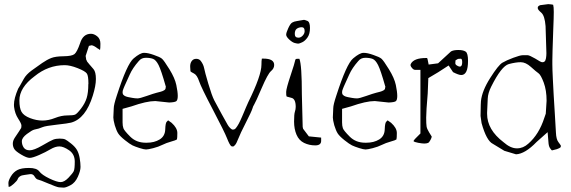

<svg xmlns="http://www.w3.org/2000/svg" viewBox="-20 -695 2720 914"><path d="M164.1 -83Q164.1 -83 143.6 -78.1Q132.8 -75.7 107.9 -57.1Q84 -39.1 84 -22.5Q84 -5.9 92.8 7.3Q101.6 20.5 121.6 20.5Q141.6 20.5 181.2 -2.4Q220.7 -25.4 233.4 -30.3Q246.1 -35.2 264.2 -35.2Q282.2 -35.2 290.5 -31.2Q298.8 -27.3 318.4 -11.7Q337.9 3.9 346.7 19.5Q355.5 35.2 359.4 58.1Q363.3 81.1 363.3 99.6Q363.3 118.2 350.6 146.5Q337.9 174.8 315.9 186.5Q293.9 198.2 283.2 198.2Q272.5 198.2 260.7 196.8Q249 195.3 209 178.2Q168.9 161.1 160.6 159.7Q152.3 158.2 144.5 145Q138.2 133.8 126 133.8Q123.5 133.8 121.1 134.3Q105 136.7 97.7 137.7Q90.3 138.7 84.5 140.1Q78.6 141.6 72.3 146.5Q65.9 151.4 64 158.2Q62 165 46.4 179.2Q30.8 193.4 23.9 194.3H21Q20 188.5 20 176.3Q20 164.1 32.2 144Q44.4 124 63 114.3Q81.5 104.5 118.2 104.5Q154.8 104.5 167.2 121.1Q179.7 137.7 215.3 154.8Q251 171.9 268.6 171.9Q286.1 171.9 306.2 150.9Q326.2 129.9 331.1 119.6Q335.9 109.4 335.9 74.2Q335.9 39.1 309.1 20.5Q282.2 2 262.7 2Q243.2 2 220.2 15.6Q197.3 29.3 166 43Q134.8 56.6 121.1 56.6Q107.4 56.6 81.1 41Q54.7 25.4 47.9 14.2Q41 2.9 41 -11.2Q41 -25.4 50.8 -40Q60.5 -54.7 69.8 -68.4Q79.1 -82 80.6 -85.4Q82 -88.9 82 -97.7Q82 -106.4 66.4 -130.4Q50.8 -154.3 46.9 -186.5Q46.4 -191.4 46.4 -196.3Q46.4 -226.6 66.4 -272.9Q70.8 -278.8 92.8 -318.8Q104.5 -340.3 130.9 -359.6Q157.2 -378.9 180.7 -395Q204.1 -411.1 224.1 -418.9Q244.1 -426.8 283.2 -427.2Q322.3 -427.7 334.5 -437.5Q346.7 -447.3 361.3 -489.3Q375 -534.2 413.1 -534.2Q427.7 -534.2 442.9 -522Q458 -509.8 458 -486.8Q458 -463.9 456.1 -457Q452.1 -459 446.3 -463.9H445.3Q426.8 -478.5 416 -479.5L403.3 -476.6L387.7 -428.7L390.6 -410.2Q392.6 -408.2 392.6 -406.7Q392.6 -405.3 394.5 -402.3Q396.5 -399.4 397.9 -397.9Q399.4 -396.5 401.9 -393.1Q404.3 -389.6 405.8 -388.2Q407.2 -386.7 410.6 -382.8Q414.1 -378.9 425.3 -365.7Q436.5 -352.5 436.5 -319.3V-318.4Q436.5 -287.1 421.9 -240.2Q387.7 -129.9 318.4 -111.3Q303.7 -107.4 251 -101.6Q196.3 -95.7 182.6 -89.8Q168.5 -84 164.1 -83ZM288.1 -384.8Q209 -384.8 144.5 -332Q72.3 -278.3 72.3 -216.8Q72.3 -180.7 82.5 -162.6Q92.8 -144.5 123 -132.8Q153.3 -121.1 182.1 -121.1Q210.9 -121.1 241.7 -133.3Q272.5 -145.5 300.3 -145.5Q328.1 -145.5 337.4 -149.4Q346.7 -153.3 365.7 -178.2Q384.8 -203.1 392.6 -228.5Q400.4 -253.9 400.4 -293.9Q400.4 -295.4 400.9 -296.4Q400.9 -334 393.6 -344.7Q385.7 -356.4 349.6 -370.6Q313.5 -384.8 288.1 -384.8Z M563.5 -112.3Q563.5 -95.7 567.4 -84.5Q571.3 -73.2 600.1 -44.4Q628.9 -15.6 673.8 -15.6H678.7Q714.8 -15.6 740.2 -31.2Q765.6 -46.9 766.6 -79.1Q767.6 -111.3 774.4 -116.2L780.3 -122.1L796.9 -110.4Q824.2 -85.9 824.2 -62Q824.2 -38.1 822.3 -31.2Q817.4 -27.3 794.4 -21Q771.5 -14.6 752.9 -5.4Q734.4 3.9 709.5 10.3Q684.6 16.6 675.3 16.6Q666 16.6 644.5 9.8Q623 2.9 610.8 -2.9Q598.6 -8.8 574.7 -27.8Q550.8 -46.9 542.5 -60.1Q534.2 -73.2 526.4 -98.6Q519.5 -124 519.5 -135.7L521.5 -179.7Q521.5 -196.3 536.1 -240.2Q585 -391.6 616.2 -417Q647.5 -443.4 665 -443.4Q666 -443.4 667 -443.4Q684.6 -443.4 711.9 -433.6Q741.2 -423.8 751 -415.5Q760.7 -407.2 786.6 -365.2Q812.5 -323.2 819.3 -290.5Q826.2 -257.8 826.2 -238.3Q826.2 -218.8 819.3 -213.4Q812.5 -208 785.2 -207L719.7 -213.9H718.8Q677.7 -213.9 605.5 -188.5L563.5 -176.8ZM768.6 -285.2Q747.1 -361.3 734.9 -385.3Q722.7 -409.2 709 -414.6Q695.3 -419.9 674.3 -419.9Q653.3 -419.9 641.6 -405.3L640.6 -404.3Q611.3 -371.1 597.7 -340.3Q584 -309.6 579.1 -299.3Q574.2 -289.1 572.3 -284.2Q570.3 -279.3 567.9 -273.4Q565.4 -267.6 564.5 -263.7Q563.5 -259.8 563.5 -255.9Q563.5 -252 564.5 -248.5Q565.4 -245.1 568.4 -242.7Q571.3 -240.2 573.2 -238.8Q575.2 -237.3 579.6 -235.8Q584 -234.4 585.9 -233.9Q587.9 -233.4 592.3 -232.4Q596.7 -231.4 610.4 -229Q624 -226.6 634.8 -226.6Q645.5 -226.6 678.7 -238.3Q711.9 -250 725.6 -253.4Q739.3 -256.8 744.6 -258.3Q750 -259.8 753.4 -261.2Q756.8 -262.7 761.2 -265.1Q765.6 -267.6 767.6 -271.5L769.5 -283.2Z M1234.4 -416Q1285.2 -416 1285.2 -385.7Q1285.2 -369.1 1270 -356.4Q1254.9 -343.8 1225.6 -275.4Q1196.3 -207 1190.4 -198.2Q1184.6 -189.5 1181.2 -177.2Q1177.7 -165 1150.4 -111.3Q1123 -57.6 1114.3 -34.7Q1105.5 -11.7 1099.1 -4.9Q1092.8 2 1090.3 2.4Q1087.9 2.9 1081.1 1Q1073.2 -4.9 1061 -36.1Q1048.8 -67.4 993.2 -173.3Q937.5 -279.3 927.7 -308.6Q918 -337.9 903.3 -345.2Q888.7 -352.5 886.7 -355.5Q885.7 -361.3 885.3 -377.4Q884.8 -393.6 892.6 -404.3Q900.4 -415 914.1 -415Q927.7 -415 935.5 -405.3Q948.2 -388.7 951.7 -370.6Q955.1 -352.5 971.7 -296.4Q988.3 -240.2 1000 -217.3Q1011.7 -194.3 1035.6 -151.4Q1059.6 -108.4 1064 -100.6Q1068.4 -92.8 1075.7 -85.4Q1083 -78.1 1087.9 -78.1Q1092.8 -78.1 1096.2 -79.6Q1099.6 -81.1 1103 -85.4Q1106.4 -89.8 1109.4 -94.2Q1112.3 -98.6 1116.7 -106.4Q1121.1 -114.3 1124 -121.1Q1127 -127.9 1132.3 -139.6Q1137.7 -151.4 1141.1 -160.2Q1144.5 -168.9 1150.9 -183.6Q1157.2 -198.2 1162.1 -209Q1224.6 -335.9 1224.6 -386.7Q1224.6 -407.2 1226.6 -416Z M1399.9 -487.3Q1395 -487.3 1383.3 -490.2Q1371.6 -493.2 1356.9 -506.8Q1342.3 -520.5 1342.3 -529.8Q1342.3 -539.1 1352.1 -560.5Q1361.8 -582 1370.6 -587.4Q1379.4 -592.8 1393.1 -594.7Q1406.7 -596.7 1415.5 -598.6Q1424.3 -600.6 1427.2 -600.6Q1430.2 -600.6 1442.9 -595.7Q1455.6 -590.8 1455.6 -562Q1455.6 -533.2 1443.8 -516.6Q1432.1 -500 1418.5 -493.7Q1404.8 -487.3 1399.9 -487.3ZM1400.9 -515.6Q1411.6 -515.6 1420.9 -525.4Q1430.2 -535.2 1430.2 -546.9Q1430.2 -566.4 1414.6 -565.4Q1400.9 -564.5 1392.1 -557.6Q1383.3 -550.8 1383.3 -533.2Q1383.3 -515.6 1400.9 -515.6ZM1417 -245.1 1420.9 -90.8Q1421.9 -85.9 1422.9 -82L1450.2 -45.9L1508.8 -40V-24.4Q1508.8 -2.9 1480.5 -2.9Q1452.1 -2.9 1427.7 -14.6Q1403.3 -26.4 1391.6 -53.7Q1379.9 -81.1 1379.9 -116.2Q1379.9 -151.4 1383.8 -163.1Q1387.7 -174.8 1387.7 -186.5Q1387.7 -225.6 1366.2 -229.5L1344.7 -235.4Q1341.8 -241.2 1342.3 -257.8Q1342.8 -274.4 1363.3 -335.9Q1383.8 -397.5 1384.8 -406.2Q1385.7 -415 1393.6 -415H1405.3Q1417 -385.7 1417 -245.1Z M1608.4 -112.3Q1608.4 -95.7 1612.3 -84.5Q1616.2 -73.2 1645 -44.4Q1673.8 -15.6 1718.8 -15.6H1723.6Q1759.8 -15.6 1785.2 -31.2Q1810.5 -46.9 1811.5 -79.1Q1812.5 -111.3 1819.3 -116.2L1825.2 -122.1L1841.8 -110.4Q1869.1 -85.9 1869.1 -62Q1869.1 -38.1 1867.2 -31.2Q1862.3 -27.3 1839.4 -21Q1816.4 -14.6 1797.9 -5.4Q1779.3 3.9 1754.4 10.3Q1729.5 16.6 1720.2 16.6Q1710.9 16.6 1689.5 9.8Q1668 2.9 1655.8 -2.9Q1643.6 -8.8 1619.6 -27.8Q1595.7 -46.9 1587.4 -60.1Q1579.1 -73.2 1571.3 -98.6Q1564.5 -124 1564.5 -135.7L1566.4 -179.7Q1566.4 -196.3 1581.1 -240.2Q1629.9 -391.6 1661.1 -417Q1692.4 -443.4 1710 -443.4Q1710.9 -443.4 1711.9 -443.4Q1729.5 -443.4 1756.8 -433.6Q1786.1 -423.8 1795.9 -415.5Q1805.7 -407.2 1831.5 -365.2Q1857.4 -323.2 1864.3 -290.5Q1871.1 -257.8 1871.1 -238.3Q1871.1 -218.8 1864.3 -213.4Q1857.4 -208 1830.1 -207L1764.6 -213.9H1763.7Q1722.7 -213.9 1650.4 -188.5L1608.4 -176.8ZM1813.5 -285.2Q1792 -361.3 1779.8 -385.3Q1767.6 -409.2 1753.9 -414.6Q1740.2 -419.9 1719.2 -419.9Q1698.2 -419.9 1686.5 -405.3L1685.5 -404.3Q1656.2 -371.1 1642.6 -340.3Q1628.9 -309.6 1624 -299.3Q1619.1 -289.1 1617.2 -284.2Q1615.2 -279.3 1612.8 -273.4Q1610.4 -267.6 1609.4 -263.7Q1608.4 -259.8 1608.4 -255.9Q1608.4 -252 1609.4 -248.5Q1610.4 -245.1 1613.3 -242.7Q1616.2 -240.2 1618.2 -238.8Q1620.1 -237.3 1624.5 -235.8Q1628.9 -234.4 1630.9 -233.9Q1632.8 -233.4 1637.2 -232.4Q1641.6 -231.4 1655.3 -229Q1668.9 -226.6 1679.7 -226.6Q1690.4 -226.6 1723.6 -238.3Q1756.8 -250 1770.5 -253.4Q1784.2 -256.8 1789.6 -258.3Q1794.9 -259.8 1798.3 -261.2Q1801.8 -262.7 1806.2 -265.1Q1810.5 -267.6 1812.5 -271.5L1814.5 -283.2Z M2147.5 -394.5Q2147.5 -388.2 2153.3 -384.3Q2180.2 -366.2 2180.2 -399.4Q2180.2 -416 2172.9 -415.5Q2172.9 -415.5 2160.2 -414.6Q2160.2 -414.6 2148.4 -407.7Q2148.4 -407.7 2147.5 -394.5ZM2115.7 -383.3 2065.9 -351.1 2019 -323.2 2016.1 -250Q2008.8 -165 2008.8 -134.8Q2008.8 -104.5 2010.7 -92.8Q2012.7 -81.1 2022.5 -65.4Q2032.2 -49.8 2035.2 -44.9Q2035.2 -40 2029.3 -28.8Q2022.9 -16.6 2017.6 -14.6Q2010.3 -11.7 1999.5 -11.7Q1990.2 -11.7 1971.2 -15.1Q1952.1 -18.6 1948.2 -23.4Q1951.2 -29.3 1958 -36.1L1981.4 -59.6V-362.3H1957Q1949.2 -362.3 1942.4 -370.1Q1935.5 -377.9 1934.6 -382.3Q1933.6 -386.7 1935.5 -390.6Q1949.7 -418.9 2008.8 -418.9H2012.7Q2015.1 -418.9 2020.5 -387.7L2065.4 -393.6L2127 -450.2Q2138.7 -457 2162.1 -457Q2185.5 -457 2196.8 -449.2Q2208 -441.4 2208 -405.3Q2208 -337.9 2175.8 -337.9Q2163.1 -337.9 2136.7 -351.6Z M2582 -215.3Q2582 -265.1 2568.4 -301.8Q2554.7 -338.4 2543.5 -346.2Q2532.2 -354 2507.3 -376.5Q2482.4 -398.9 2459 -398.9Q2435.5 -398.9 2402.3 -390.1Q2367.2 -380.4 2318.4 -282.7Q2302.7 -251.5 2301.8 -225.1L2298.8 -159.7V-152.8Q2298.8 -77.6 2377 -18.1Q2410.2 11.2 2440.4 11.2Q2440.4 11.2 2441.4 11.2Q2470.7 11.2 2495.1 -11.2Q2545.9 -55.2 2571.3 -134.3Q2575.2 -147 2578.1 -153.8ZM2267.6 -143.1 2268.6 -195.8 2269.5 -213.4Q2274.4 -262.2 2313.5 -323.7Q2352.5 -385.3 2371.6 -396.5Q2390.6 -407.7 2423.3 -419.9Q2456.1 -432.1 2467.8 -432.1H2492.2Q2500 -432.1 2527.3 -416.5Q2554.7 -398.9 2560.5 -398.9Q2561.5 -398.9 2562.5 -398.9Q2567.4 -398.9 2570.3 -400.9Q2574.2 -402.8 2576.2 -407.7Q2578.1 -412.6 2579.1 -417.5Q2580.1 -422.4 2580.6 -429.7Q2581.1 -437 2581.1 -441.9L2577.1 -570.8Q2573.2 -620.6 2556.6 -634.8Q2540 -648.9 2540 -655.8V-659.7Q2541 -666.5 2551.8 -670.4L2589.8 -675.3Q2606.4 -674.3 2613.3 -672.4Q2616.2 -662.6 2616.2 -637.7Q2616.2 -612.8 2613.8 -556.6Q2611.3 -500.5 2610.4 -456.5Q2609.4 -427.2 2609.4 -407.7Q2609.4 -407.7 2609.4 -389.2Q2609.4 -365.7 2611.8 -318.4Q2614.3 -271 2615.7 -243.2Q2617.2 -215.3 2621.1 -155.3Q2625 -95.2 2626.5 -63.5Q2627.9 -31.7 2638.2 -18.6Q2648.4 -5.4 2650.4 -0.5L2648.4 6.3Q2644.5 10.3 2630.9 15.1L2607.4 21Q2604.5 19 2598.1 9.8Q2591.8 0.5 2590.8 -19L2586.9 -65.9L2534.2 -19Q2479.5 37.6 2436.5 39.6L2380.9 22.9L2326.2 -10.3Q2295.9 -24.9 2272.5 -108.9Z"/></svg>

Font: Drukaatie burti
Style: Thin
Weight: 100
Version: Version 0.14